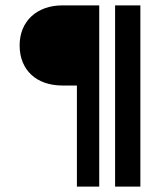

<svg xmlns="http://www.w3.org/2000/svg" viewBox="-20 -691 592 714"><path d="M212 -373H266V3H349V-671H212C118 -671 53 -613 53 -522C53 -430 116 -373 212 -373ZM408 3H502V-671H408Z"/></svg>

Font: All Genders v4
Style: Regular
Weight: 400
Designer: Rassam Alawdi
Foundry: Rassam Art
Version: Version 3.100;FEAKit 1.0